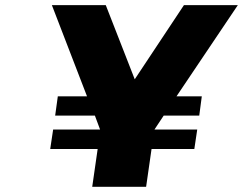

<svg xmlns="http://www.w3.org/2000/svg" viewBox="-20 -721 938 741"><path d="M173.8 -146 185.1 -221.2H366.2L346.2 -274.9H192.9L203.1 -349.1H315.9L180.2 -701.2H388.2L500 -415L689.9 -701.2H897.9L661.1 -349.1H758.8L749 -274.9H611.8L576.2 -221.2H741.2L730 -146H564.9L543.9 0H335.9L356.9 -146Z"/></svg>

Font: Trueno ExtraBold
Style: Italic
Weight: 800
Designer: Julieta Ulanovsky
Foundry: Julieta Ulanovsky
Version: Version 3.001b | FøM Fix